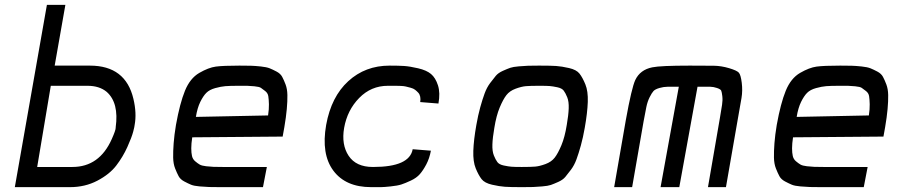

<svg xmlns="http://www.w3.org/2000/svg" viewBox="-20 -770 3748 790"><path d="M41 0 173 -750H249L205 -500H350Q497 -500 529 -363Q543 -304 534 -256Q534 -251 528 -228Q522 -205 504 -165Q486 -125 458.5 -89Q431 -53 380.5 -26.5Q330 0 268 0ZM133 -83H278Q389 -83 440 -198Q456 -234 456 -244V-246Q470 -347 419 -392Q389 -417 340 -417H189Z M886 0Q857 0 841 -0.5Q825 -1 801.5 -3Q778 -5 766 -10Q754 -15 738 -23.5Q722 -32 715 -45Q708 -58 700.5 -77Q693 -96 692.5 -121.5Q692 -147 694.5 -180.5Q697 -214 704 -256Q720 -345 741 -396.5Q762 -448 800 -470Q838 -492 868 -496Q898 -500 965 -500Q995 -500 1012.5 -499.5Q1030 -499 1053.5 -496.5Q1077 -494 1089.5 -489Q1102 -484 1118 -475.5Q1134 -467 1141 -454Q1148 -441 1155 -422.5Q1162 -404 1162.5 -379Q1163 -354 1160 -321Q1157 -288 1150 -247L1143 -208L771 -205Q767 -179 767 -160Q767 -141 770 -128Q773 -115 783 -106.5Q793 -98 801.5 -93Q810 -88 828 -86Q846 -84 858.5 -83.5Q871 -83 896 -83H1078L1062 0ZM786 -289 1083 -295Q1087 -321 1086.5 -341Q1086 -361 1084 -374Q1082 -387 1071 -395.5Q1060 -404 1053.5 -408.5Q1047 -413 1026.5 -415Q1006 -417 997 -417Q988 -417 961 -417Q926 -417 907.5 -415.5Q889 -414 865.5 -407.5Q842 -401 829 -388Q816 -375 804 -350.5Q792 -326 786 -289Z M1507 0Q1402 0 1351.5 -68Q1301 -136 1322 -256Q1343 -372 1413 -436Q1483 -500 1583 -500Q1620 -500 1643 -498.5Q1666 -497 1700.5 -489Q1735 -481 1753.5 -465.5Q1772 -450 1782 -419Q1792 -388 1784 -344L1709 -350Q1711 -362 1709 -372Q1707 -382 1701 -388.5Q1695 -395 1688 -400.5Q1681 -406 1669.5 -409Q1658 -412 1650 -414Q1642 -416 1628.5 -416.5Q1615 -417 1609 -417Q1603 -417 1591 -417Q1579 -417 1578 -417H1576Q1507 -417 1458 -367Q1409 -317 1396 -244Q1384 -175 1414.5 -129Q1445 -83 1514 -83H1516Q1665 -83 1678 -156L1753 -150Q1747 -118 1734 -93.5Q1721 -69 1707.5 -53.5Q1694 -38 1670.5 -27Q1647 -16 1631.5 -11Q1616 -6 1587.5 -3Q1559 0 1547 0Q1535 0 1507 0Z M2125 0Q2080 0 2057.5 -1.5Q2035 -3 2004.5 -10Q1974 -17 1961.5 -33Q1949 -49 1937.5 -77Q1926 -105 1927.5 -149.5Q1929 -194 1940 -256Q1947 -296 1956 -328.5Q1965 -361 1974 -385.5Q1983 -410 1996.5 -428Q2010 -446 2020 -458Q2030 -470 2049 -478.5Q2068 -487 2079.5 -491Q2091 -495 2115 -497Q2139 -499 2153 -499.5Q2167 -500 2196 -500Q2199 -500 2201 -500Q2246 -500 2268.5 -498.5Q2291 -497 2321.5 -490Q2352 -483 2364.5 -467Q2377 -451 2388.5 -423Q2400 -395 2398.5 -350.5Q2397 -306 2386 -244Q2379 -204 2370 -171.5Q2361 -139 2352 -114.5Q2343 -90 2329.5 -72Q2316 -54 2306 -42Q2296 -30 2277 -21.5Q2258 -13 2246.5 -9Q2235 -5 2211 -3Q2187 -1 2173 -0.5Q2159 0 2130 0Q2127 0 2125 0ZM2129 -83Q2164 -83 2182 -84.5Q2200 -86 2224.5 -95Q2249 -104 2262.5 -121.5Q2276 -139 2290 -172.5Q2304 -206 2312 -256Q2319 -296 2320 -324Q2321 -352 2314 -369.5Q2307 -387 2299.5 -397Q2292 -407 2273 -411Q2254 -415 2241.5 -416Q2229 -417 2202 -417Q2199 -417 2197 -417Q2162 -417 2144 -415.5Q2126 -414 2101.5 -405Q2077 -396 2063.5 -378.5Q2050 -361 2036 -327.5Q2022 -294 2014 -244Q2007 -204 2006 -176Q2005 -148 2012 -130.5Q2019 -113 2026.5 -103Q2034 -93 2053 -89Q2072 -85 2084.5 -84Q2097 -83 2124 -83Q2127 -83 2129 -83Z M2507 0 2555 -276Q2579 -409 2594 -441Q2614 -483 2664 -493Q2698 -500 2818 -500Q2887 -500 2917.5 -499.5Q2948 -499 2980 -489.5Q3012 -480 3020 -471Q3028 -462 3032 -429.5Q3036 -397 3031 -367Q3026 -337 3014 -270L2967 0H2893L2942 -284Q2948 -320 2951 -339Q2954 -358 2952 -374.5Q2950 -391 2947.5 -397Q2945 -403 2930 -408Q2915 -413 2903 -413Q2891 -413 2861 -413Q2854 -413 2850 -413L2775 0H2698L2773 -413Q2741 -413 2726 -413Q2711 -413 2693.5 -408Q2676 -403 2669 -395.5Q2662 -388 2653 -370Q2644 -352 2639.5 -330Q2635 -308 2628 -270L2581 0Z M3358 0Q3329 0 3313 -0.5Q3297 -1 3273.5 -3Q3250 -5 3238 -10Q3226 -15 3210 -23.5Q3194 -32 3187 -45Q3180 -58 3172.5 -77Q3165 -96 3164.5 -121.5Q3164 -147 3166.5 -180.5Q3169 -214 3176 -256Q3192 -345 3213 -396.5Q3234 -448 3272 -470Q3310 -492 3340 -496Q3370 -500 3437 -500Q3467 -500 3484.5 -499.5Q3502 -499 3525.5 -496.5Q3549 -494 3561.5 -489Q3574 -484 3590 -475.5Q3606 -467 3613 -454Q3620 -441 3627 -422.5Q3634 -404 3634.5 -379Q3635 -354 3632 -321Q3629 -288 3622 -247L3615 -208L3243 -205Q3239 -179 3239 -160Q3239 -141 3242 -128Q3245 -115 3255 -106.5Q3265 -98 3273.5 -93Q3282 -88 3300 -86Q3318 -84 3330.5 -83.5Q3343 -83 3368 -83H3550L3534 0ZM3258 -289 3555 -295Q3559 -321 3558.5 -341Q3558 -361 3556 -374Q3554 -387 3543 -395.5Q3532 -404 3525.5 -408.5Q3519 -413 3498.5 -415Q3478 -417 3469 -417Q3460 -417 3433 -417Q3398 -417 3379.5 -415.5Q3361 -414 3337.5 -407.5Q3314 -401 3301 -388Q3288 -375 3276 -350.5Q3264 -326 3258 -289Z"/></svg>

Font: Hermit LightItalic
Style: Regular
Weight: 300
Italic angle: -10°
Designer: Pablo Caro
Version: Version 2.000;PS 002.000;hotconv 1.0.88;makeotf.lib2.5.64775